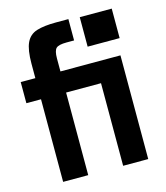

<svg xmlns="http://www.w3.org/2000/svg" viewBox="-108 -803 767 887"><g transform="rotate(-15 275.0 -360.0)"><path d="M84 0V-395H14V-496H84V-565Q84 -631 99.5 -664.5Q115 -698 150 -709Q185 -720 243 -720H302V-618H266Q228 -618 216 -606.5Q204 -595 204 -558V-496H491V0H371V-395H204V0ZM355 -574V-715H508V-574Z"/></g></svg>

Font: Host Grotesk SemiBold
Style: Regular
Weight: 600
Designer: Doukan Karapınar
Foundry: Element Type
Version: Version 1.003